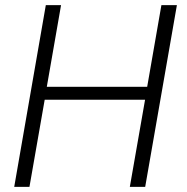

<svg xmlns="http://www.w3.org/2000/svg" viewBox="-20 -731 731 751"><path d="M35.6 0ZM547.9 0H487.8L547.4 -340.8H154.8L95.2 0H35.6L159.2 -710.9H218.8L163.1 -391.6H555.7L611.3 -710.9H671.9Z"/></svg>

Font: Roboto Light
Style: Italic
Weight: 300
Italic angle: -12°
Designer: Google
Version: Version 2.134; 2016; ttfautohint (v1.6)